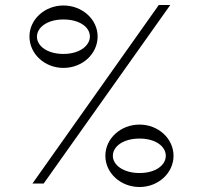

<svg xmlns="http://www.w3.org/2000/svg" viewBox="-20 -735 790 769"><path d="M110 0H155L662 -715H616ZM234 -463C310 -463 371 -519 371 -589C371 -657 310 -713 234 -713C159 -713 98 -657 98 -589C98 -519 159 -463 234 -463ZM340 -589C340 -552 299 -519 234 -519C169 -519 128 -551 128 -588C128 -625 169 -657 234 -657C299 -657 340 -626 340 -589ZM539 14C614 14 675 -42 675 -111C675 -180 614 -236 539 -236C463 -236 402 -180 402 -111C402 -42 463 14 539 14ZM644 -111C644 -74 604 -42 539 -42C474 -42 432 -74 432 -111C432 -148 473 -180 539 -180C604 -180 644 -148 644 -111Z"/></svg>

Font: Sprat Black
Style: Regular
Weight: 900
Designer: Ethan Nakache
Foundry: Collletttivo
Version: Version 2.000;Glyphs 3.2 (3217)